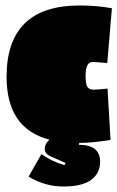

<svg xmlns="http://www.w3.org/2000/svg" viewBox="-20 -511 428 700"><path d="M270 -491Q333 -491 388 -481L371 -281Q329 -285 318 -285Q292 -285 292 -236Q292 -202 299.5 -193Q307 -184 320.5 -184Q334 -184 372 -188L383 -1Q318 10 270 10L268 13V17Q345 17 345 79Q345 121 312 145Q279 169 211.5 169Q144 169 84 133L131 51Q170 78 215 91L219 83L162 58Q143 48 143 31.5Q143 15 160 -2Q4 -42 4 -231Q4 -491 270 -491Z"/></svg>

Font: Passion One Black
Style: Regular
Weight: 900
Designer: Alejandro Lo Celso
Foundry: Fontstage
Version: Version 1.002